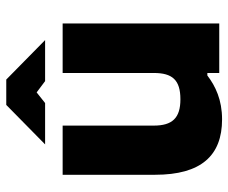

<svg xmlns="http://www.w3.org/2000/svg" viewBox="-78 -642 729 613"><g transform="rotate(-90 286.5 -335.5)"><path d="M518 0V-500H360V-209C360 -150 338 -124 276 -124C216 -124 192 -150 192 -209V-500H35V-205C35 -58 96 9 212 9C274 9 318 -12 352 -38H360V0ZM132 -556H264L298 -583L334 -556H465L339 -680H258Z"/></g></svg>

Font: LT Wave Alt Black
Style: Regular
Weight: 900
Designer: Daniel Lyons
Version: Version 2.5 (Glyphs App)